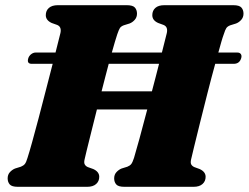

<svg xmlns="http://www.w3.org/2000/svg" viewBox="-20 -720 958 740"><path d="M306 -105.5Q303 -92.5 306.8 -86Q310.5 -79.5 318.5 -76L339.5 -68.5Q362.5 -58 362.5 -38.5Q362.5 -21.5 350.5 -10.8Q338.5 0 316 0H49Q25.5 0 17.5 -9.2Q9.5 -18.5 9.5 -32.5Q9.5 -47 18.2 -56.5Q27 -66 38 -70.5L60.5 -77.5Q70.5 -81.5 75.8 -88Q81 -94.5 86 -111.5Q92.5 -131.5 103.8 -172Q115 -212.5 128.8 -264.5Q142.5 -316.5 156.5 -371.2Q170.5 -426 183 -474H102.5Q82.5 -474 89 -495.5Q92 -505 100.2 -511.2Q108.5 -517.5 117.5 -517.5H194Q207 -568 213 -593Q218 -617 200 -624L179 -631.5Q156.5 -642 156.5 -661.5Q156.5 -679 168.5 -689.5Q180.5 -700 203 -700H468.5Q492 -700 500 -690.8Q508 -681.5 508 -667.5Q508 -653.5 499.5 -643.8Q491 -634 479.5 -629.5L457 -622.5Q446.5 -618.5 442.2 -612Q438 -605.5 432 -588Q428.5 -577.5 423 -559.2Q417.5 -541 411 -517.5H604Q617 -568.5 623 -593Q628 -617 610 -624L589.5 -631.5Q567 -641.5 567 -661.5Q567 -679 578.8 -689.5Q590.5 -700 613.5 -700H879Q902.5 -700 910.5 -690.8Q918.5 -681.5 918.5 -667.5Q918.5 -653.5 910 -643.8Q901.5 -634 890 -629.5L867.5 -622.5Q857 -618.5 852.5 -612Q848 -605.5 842.5 -588Q838.5 -577.5 833.2 -559.2Q828 -541 821.5 -517.5H894.5Q904.5 -517.5 908.5 -511.2Q912.5 -505 909.5 -495.5Q903 -474 880.5 -474H809.5Q795 -421.5 779.5 -360.5Q764 -299.5 750.2 -244Q736.5 -188.5 727.2 -150.5Q718 -112.5 716.5 -105.5Q713.5 -92.5 717.2 -86Q721 -79.5 729 -76L749.5 -68.5Q772.5 -58 772.5 -38.5Q772.5 -21.5 760.5 -10.8Q748.5 0 726 0H459.5Q436 0 428 -9.2Q420 -18.5 420 -32.5Q420 -47 428.8 -56.5Q437.5 -66 448.5 -70.5L471 -77.5Q481 -81.5 486 -88Q491 -94.5 496.5 -111.5Q503.5 -134.5 517.5 -185.5Q531.5 -236.5 547.5 -298H353.5Q341.5 -250 331 -208.2Q320.5 -166.5 313.8 -138.8Q307 -111 306 -105.5ZM371.5 -368H565.5Q573 -395.5 579.8 -422.5Q586.5 -449.5 593 -474H399Q392.5 -449.5 385.5 -422.5Q378.5 -395.5 371.5 -368Z"/></svg>

Font: Fraunces 9pt S000 Black
Style: Italic
Weight: 900
Italic angle: -16°
Version: Version 1.000; ttfautohint (v1.8.3)